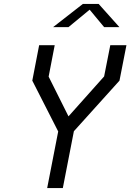

<svg xmlns="http://www.w3.org/2000/svg" viewBox="-20 -961 666 981"><path d="M277 -290H277.5L221 0H301L357.5 -290.5L590.5 -549L626 -730H543.5L512 -570.5L330 -366.5L228.5 -569.5L259.5 -730H180L145 -549ZM251.5 -822.5H330L438 -911.5L512 -822.5H590L484 -941H403.5Z"/></svg>

Font: Monaspace Krypton Light
Style: Italic
Weight: 300
Italic angle: -11°
Designer: Riley Cran & the Lettermatic Team
Foundry: Lettermatic
Version: Version 1.101 (Monaspace Krypton)